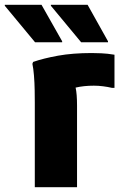

<svg xmlns="http://www.w3.org/2000/svg" viewBox="-69 -780 515 800"><path d="M76 0V-352Q76 -372 75.5 -403.5Q75 -435 72.5 -465.5Q70 -496 66 -514L69 -522Q112 -537 173 -548Q234 -559 313 -559Q328 -559 353 -558Q378 -557 408 -552V-414H397Q380 -418 360.5 -420.5Q341 -423 322 -423Q280 -423 246 -415Q252 -389 252 -340V0ZM77 -604 -49 -756V-760H104L190 -608V-604ZM269 -604 143 -756V-760H296L381 -608V-604Z"/></svg>

Font: Kufam
Style: Bold
Weight: 700
Designer: Wael Morcos, Artur Schmal
Foundry: Original Type
Version: Version 1.300; ttfautohint (v1.8.3)